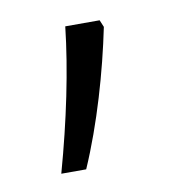

<svg xmlns="http://www.w3.org/2000/svg" viewBox="-42 -149 293 319"><g transform="rotate(-10 104.0 10.0)"><path d="M150 -98 145 -110H87C79 -38 62 44 38 130H80C111 59 135 -25 150 -98Z"/></g></svg>

Font: Noto Sans Myanmar Condensed Light
Style: Regular
Weight: 300
Width: 3
Designer: Monotype Design Team
Foundry: Monotype Imaging Inc.
Version: Version 2.107